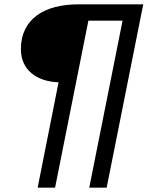

<svg xmlns="http://www.w3.org/2000/svg" viewBox="-20 -762 688 882"><path d="M153 100H233L386 -667H543L390 100H470L638 -742H340C186 -742 76 -677 76 -536C76 -439 151 -387 249 -384Z"/></svg>

Font: AWKNG-Font Medium
Style: Italic
Weight: 500
Italic angle: -11.3°
Designer: Awakening Church
Foundry: Awakening Church
Version: Version 1.700;PS 001.700;hotconv 1.0.88;makeotf.lib2.5.64775